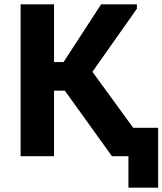

<svg xmlns="http://www.w3.org/2000/svg" viewBox="-20 -720 749 885"><path d="M229 -434H273L446 -700H611V-680L406 -389L594 -131H709V145H572V0H496L279 -302H229V0H75V-700H229Z"/></svg>

Font: Tilda Sans Extra Bold
Style: Regular
Weight: 800
Designer: ParaType Ltd
Foundry: ParaType Ltd
Version: Version 1.009